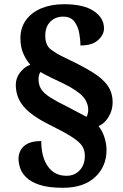

<svg xmlns="http://www.w3.org/2000/svg" viewBox="-20 -780 584 912"><path d="M279 112Q210 112 168 98Q126 84 104.5 62.5Q83 41 75.5 17.5Q68 -6 68 -25Q68 -63 94.5 -86.5Q121 -110 176 -110Q176 -34 207.5 10.5Q239 55 296 55Q334 55 358.5 29Q383 3 383 -40Q383 -66 370.5 -86Q358 -106 321.5 -129.5Q285 -153 214 -188Q128 -231 91.5 -275Q55 -319 55 -377Q55 -408 74 -434Q93 -460 124 -473Q108 -489 92.5 -521.5Q77 -554 77 -598Q77 -649 104 -685.5Q131 -722 177.5 -741Q224 -760 284 -760Q377 -760 425.5 -727.5Q474 -695 474 -645Q474 -615 446 -589.5Q418 -564 362 -564Q362 -593 356 -624.5Q350 -656 332.5 -678.5Q315 -701 280 -701Q243 -701 219 -677Q195 -653 195 -610Q195 -566 220.5 -546Q246 -526 288 -506Q369 -468 419 -437Q469 -406 492 -372.5Q515 -339 515 -293Q515 -257 496 -225Q477 -193 448 -181Q466 -159 476 -128Q486 -97 486 -68Q486 11 431.5 61.5Q377 112 279 112ZM391 -225Q394 -230 396.5 -238.5Q399 -247 399 -258Q399 -292 374.5 -320.5Q350 -349 282 -383Q251 -397 223 -411Q195 -425 172 -438Q167 -431 165 -421.5Q163 -412 163 -404Q163 -376 176 -356Q189 -336 219 -317Q249 -298 300 -273Q335 -255 355 -244Q375 -233 391 -225Z"/></svg>

Font: Noto Serif Hentaigana Black
Style: Regular
Weight: 900
Designer: Kazuhiro Yamada
Foundry: nipponia
Version: Version 1.000; ttfautohint (v1.8.4.7-5d5b)